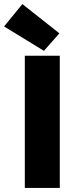

<svg xmlns="http://www.w3.org/2000/svg" viewBox="-50 -924 386 944"><path d="M166 -674 -30 -794 60 -904 242 -760ZM72 0V-650H244V0Z"/></svg>

Font: Assistant ExtraBold
Style: Regular
Weight: 800
Designer: Hebrew By Ben Nathan, Latin by Paul Hunt
Version: Version 2.001;PS 002.001;hotconv 1.0.88;makeotf.lib2.5.64775